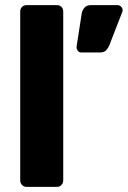

<svg xmlns="http://www.w3.org/2000/svg" viewBox="-20 -730 499 750"><path d="M84 0Q73 0 66 -7.5Q59 -15 59 -25V-685Q59 -696 66 -703Q73 -710 84 -710H202Q213 -710 220 -703Q227 -696 227 -685V-25Q227 -15 220 -7.5Q213 0 202 0ZM298 -525Q289 -525 284 -531.5Q279 -538 279 -547L299 -676Q301 -689 309.5 -699.5Q318 -710 335 -710H439Q447 -710 453 -704Q459 -698 459 -690Q459 -684 456 -679L407 -553Q403 -543 395 -534Q387 -525 370 -525Z"/></svg>

Font: DVN-Rubik
Style: Bold
Weight: 700
Designer: Hubert and Fischer
Foundry: Hubert & Fischer
Version: Version 2.102